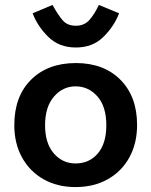

<svg xmlns="http://www.w3.org/2000/svg" viewBox="-20 -741 609 772"><path d="M37.5 0ZM531.2 -238.8Q531.2 -352.5 464.4 -420Q397.5 -487.5 285 -487.5Q172.5 -487.5 105 -420.6Q37.5 -353.8 37.5 -237.5Q37.5 -165 68.1 -108.8Q98.8 -52.5 154.4 -20.6Q210 11.2 283.8 11.2Q357.5 11.2 413.8 -20.6Q470 -52.5 500.6 -108.8Q531.2 -165 531.2 -238.8ZM407.5 -237.5Q407.5 -163.8 373.1 -123.8Q338.8 -83.8 283.8 -83.8Q231.2 -83.8 196.2 -124.4Q161.2 -165 161.2 -237.5Q161.2 -311.2 196.9 -352.5Q232.5 -393.8 283.8 -393.8Q336.2 -393.8 371.9 -353.1Q407.5 -312.5 407.5 -237.5ZM458.8 -687.5 377.5 -721.2Q360 -683.8 339.4 -660.6Q318.8 -637.5 285 -637.5Q251.2 -637.5 232.5 -658.8Q213.8 -680 191.2 -721.2L111.2 -687.5Q131.2 -635 174.4 -592.5Q217.5 -550 285 -550Q352.5 -550 395.6 -592.5Q438.8 -635 458.8 -687.5Z"/></svg>

Font: Cambay
Style: Bold
Weight: 700
Designer: Pooja Saxena
Foundry: Pooja Saxena
Version: Version 1.096;PS 001.096;hotconv 1.0.70;makeotf.lib2.5.58329